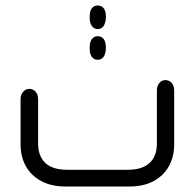

<svg xmlns="http://www.w3.org/2000/svg" viewBox="-20 -680 710 700"><path d="M307 -620Q307 -640 315 -650Q323 -660 336 -660Q350 -660 358 -650Q366 -640 366 -620V-615Q365 -596 357.5 -585Q350 -574 336 -574Q323 -574 315 -585Q307 -596 307 -615ZM336 -462Q323 -462 315 -472.5Q307 -483 307 -502V-507Q307 -527 315 -537.5Q323 -548 336 -548Q350 -548 358 -537.5Q366 -527 366 -507V-502Q365 -483 357.5 -472.5Q350 -462 336 -462ZM451 0H220Q167 0 130 -20Q93 -40 74 -74.5Q55 -109 55 -154V-318Q55 -335 64.5 -345.5Q74 -356 87 -356Q101 -356 110 -345.5Q119 -335 119 -318V-157Q119 -111 145 -86Q171 -61 226 -61H445Q499 -61 525.5 -86Q552 -111 552 -157V-350Q552 -367 561 -377.5Q570 -388 583 -388Q597 -388 606 -377.5Q615 -367 615 -350V-154Q615 -109 596 -74.5Q577 -40 540.5 -20Q504 0 451 0Z"/></svg>

Font: Beiruti
Style: Regular
Weight: 400
Version: Version 1.00